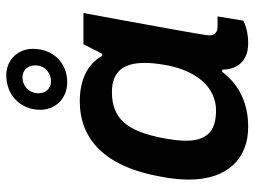

<svg xmlns="http://www.w3.org/2000/svg" viewBox="-122 -696 830 627"><g transform="rotate(-90 293.5 -383.0)"><path d="M338 -579C402 -579 447 -626 447 -691C447 -741 410 -778 361 -778C295 -778 248 -731 248 -667C248 -616 286 -579 338 -579ZM340 -632C318 -632 302 -649 302 -672C302 -703 324 -725 355 -725C377 -725 393 -708 393 -684C393 -654 371 -632 340 -632ZM192 12C266 12 328 -15 372 -73H379C379 -55 383 -40 389 -28C403 -1 430 12 465 12C500 12 526 3 539 -4L553 -88H520C503 -88 491 -96 491 -115C491 -129 515 -258 540 -396L564 -526H462L431 -465H424C397 -514 343 -538 276 -538C152 -538 61 -456 29 -270C23 -237 20 -208 20 -182C20 -55 89 12 192 12ZM246 -93C176 -93 147 -125 147 -192C147 -210 149 -232 156 -269C178 -381 217 -433 306 -433C372 -433 401 -396 401 -327C401 -310 400 -290 394 -257C375 -152 318 -93 246 -93Z"/></g></svg>

Font: Archivo SemiBold
Style: Italic
Weight: 600
Italic angle: -10°
Designer: Hector Gatti
Foundry: Omnibus-Type
Version: Version 2.001